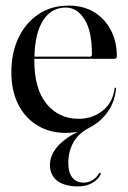

<svg xmlns="http://www.w3.org/2000/svg" viewBox="-20 -465 456 686"><path d="M339 159Q331.5 175.5 310.5 188.2Q289.5 201 258 201Q211 201 184.8 181Q158.5 161 158.5 124.5Q158.5 92 181.8 62.8Q205 33.5 257.5 5.5Q245 8 234.8 9Q224.5 10 216.5 10Q158 10 113.8 -16.8Q69.5 -43.5 45 -92.2Q20.5 -141 20.5 -207Q20.5 -276 46 -329.8Q71.5 -383.5 117.5 -414.2Q163.5 -445 225.5 -445Q278 -445 316.5 -421.5Q355 -398 376.2 -357Q397.5 -316 397.5 -263.5Q397.5 -255 388 -255H102.5Q102.5 -253 102.5 -250.5Q102.5 -147 146.5 -93.8Q190.5 -40.5 261 -40.5Q310.5 -40.5 346.8 -69.5Q383 -98.5 389.5 -148.5Q389.5 -152 391.5 -152Q395 -152 394.5 -147.5Q390 -101 364.8 -65.2Q339.5 -29.5 300 -9Q260.5 11 242.2 43.8Q224 76.5 224 117Q224 152 238.8 169.8Q253.5 187.5 279.5 187.5Q296.5 187.5 311.2 178Q326 168.5 333 155.5Q335.5 151 338.5 152.5Q341.5 154 339 159ZM215 -438Q163.5 -438 134.2 -392.5Q105 -347 103 -262.5H301Q308.5 -262.5 308.5 -271Q308.5 -354 282 -396Q255.5 -438 215 -438Z"/></svg>

Font: Fraunces144ptRegular
Style: Regular
Weight: 400
Version: Version 1.000;[0bf87f6ff]